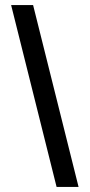

<svg xmlns="http://www.w3.org/2000/svg" viewBox="-20 -740 355 760"><path d="M204 0 24 -720H111L291 0Z"/></svg>

Font: HermeneusOne
Style: Regular
Weight: 400
Designer: Rodrigo Fuenzalida, Pablo Impallari
Foundry: Pablo Impallari, Rodrigo Fuenzalida
Version: Version 1.000; ttfautohint (v0.8) -G 200 -r 50